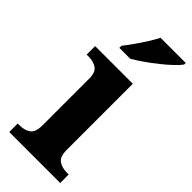

<svg xmlns="http://www.w3.org/2000/svg" viewBox="-248 -807 847 847"><g transform="rotate(45 176.0 -383.0)"><path d="M17 0V-53H29Q59 -53 79.5 -67Q100 -81 100 -124V-416Q100 -456 79.5 -469.5Q59 -483 29 -483H17V-536H252V-124Q252 -81 272.5 -67Q293 -53 323 -53H335V0ZM98 -619Q113 -638 131.5 -664Q150 -690 167 -717Q184 -744 195 -766H352V-756Q343 -743 322 -723Q301 -703 273.5 -681Q246 -659 218 -639.5Q190 -620 166 -606H98Z"/></g></svg>

Font: Noto Serif Sinhala
Style: Bold
Weight: 700
Designer: Jelle Bosma - Monotype Design Team
Foundry: Monotype Imaging Inc.
Version: Version 2.007; ttfautohint (v1.8.4.7-5d5b)